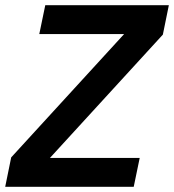

<svg xmlns="http://www.w3.org/2000/svg" viewBox="-32 -718 669 738"><path d="M505 -111 482 0H-12L11 -113L445 -587H119L142 -698H617L594 -585L160 -111Z"/></svg>

Font: IBM Plex Sans SemiBold
Style: Italic
Weight: 600
Italic angle: -11.31°
Designer: Mike Abbink, Paul van der Laan, Pieter van Rosmalen
Foundry: Bold Monday
Version: Version 3.201